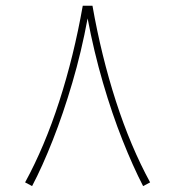

<svg xmlns="http://www.w3.org/2000/svg" viewBox="-20 -627 600 657"><path d="M263.2 -607.4H296.4Q326.7 -435.5 376.7 -280.5Q426.8 -125.5 493.7 -2.9L469.7 9.8Q435.1 -57.1 399.2 -147.5Q363.3 -237.8 332.3 -344Q301.3 -450.2 279.8 -564Q258.8 -450.2 227.5 -344Q196.3 -237.8 160.6 -147.5Q125 -57.1 89.8 9.8L65.9 -2.9Q132.8 -125.5 182.9 -280.5Q232.9 -435.5 263.2 -607.4Z"/></svg>

Font: Vazirmatn FD NL Thin
Style: Regular
Weight: 100
Designer: Saber Rastikerdar
Foundry: Saber Rastikerdar
Version: Version 33.003